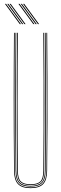

<svg xmlns="http://www.w3.org/2000/svg" viewBox="-20 -970 317 995"><path d="M138.5 5Q93.2 5 73.2 -16Q53.2 -37 52.8 -85Q51.8 -192.5 51.4 -284.6Q51 -376.8 51 -461Q51 -545.2 51.4 -628.2Q51.8 -711.2 52.5 -800H56.5Q55.8 -719.5 55.4 -625.5Q55 -531.5 55 -434.9Q55 -338.2 55.4 -248.5Q55.8 -158.8 56.5 -86.8Q57 -39.2 76 -19.1Q95 1 138.5 1Q182 1 201.1 -19.1Q220.2 -39.2 220.5 -86.8Q221.2 -158.2 221.6 -244.6Q222 -331 222 -425.2Q222 -519.5 221.6 -615Q221.2 -710.5 220.5 -800H224.5Q225.5 -684.5 225.9 -571.8Q226.2 -459 226 -339.8Q225.8 -220.5 224.2 -85Q223.8 -37 203.9 -16Q184 5 138.5 5ZM138.5 -3Q96.8 -3 78.9 -21.9Q61 -40.8 60.5 -86.5Q59.8 -158.2 59.4 -244.6Q59 -331 59 -425.2Q59 -519.5 59.4 -615Q59.8 -710.5 60.5 -800H64.5Q63.8 -719.5 63.4 -625.5Q63 -531.5 63 -434.9Q63 -338.2 63.4 -248.4Q63.8 -158.5 64.5 -86Q65 -41 82.5 -24Q100 -7 138.5 -7Q177.2 -7 194.8 -24Q212.2 -41 212.5 -86Q213.2 -157.8 213.6 -244.4Q214 -331 214 -425.2Q214 -519.5 213.6 -615Q213.2 -710.5 212.5 -800H216.5Q217.2 -719.5 217.6 -625.5Q218 -531.5 218 -435Q218 -338.5 217.6 -248.8Q217.2 -159 216.5 -86.5Q216.2 -40.8 198.2 -21.9Q180.2 -3 138.5 -3ZM138.5 -11Q102.5 -11 85.8 -26.4Q69 -41.8 68.5 -85.5Q67.8 -181.5 67.2 -301.8Q66.8 -422 67.1 -550.6Q67.5 -679.2 68.5 -800H72.5Q71.8 -719.5 71.4 -625.6Q71 -531.8 71 -435.2Q71 -338.8 71.4 -248.6Q71.8 -158.5 72.5 -85.2Q73 -43.5 88.8 -29.2Q104.5 -15 138.5 -15Q172.8 -15 188.5 -29.2Q204.2 -43.5 204.5 -85.2Q205.5 -181.2 205.9 -301.5Q206.2 -421.8 206 -550.4Q205.8 -679 204.5 -800H208.5Q209.2 -719.5 209.6 -625.5Q210 -531.5 210 -434.9Q210 -338.2 209.6 -248.2Q209.2 -158.2 208.5 -85.5Q208.2 -41.8 191.4 -26.4Q174.5 -11 138.5 -11ZM106.5 -845 29.5 -950H35.5L112.5 -845ZM82.5 -845 5.5 -950H11.5L88.5 -845ZM94.5 -845 17.5 -950H23.5L100.5 -845ZM176.5 -845 99.5 -950H105.5L182.5 -845ZM152.5 -845 75.5 -950H81.5L158.5 -845ZM164.5 -845 87.5 -950H93.5L170.5 -845Z"/></svg>

Font: Big Shoulders Inline Display SC Thin
Style: Regular
Weight: 100
Designer: Patric King
Foundry: XO Type Co
Version: Version 2.002